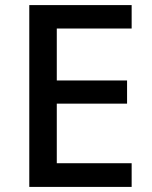

<svg xmlns="http://www.w3.org/2000/svg" viewBox="-20 -734 597 754"><path d="M497 0H95V-714H497V-622H203V-418H479V-327H203V-93H497Z"/></svg>

Font: Noto Sans Cham Medium
Style: Regular
Weight: 500
Version: Version 2.002